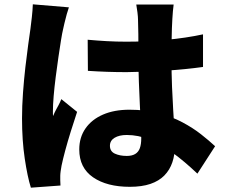

<svg xmlns="http://www.w3.org/2000/svg" viewBox="-20 -811 1040 889"><path d="M386 -627Q430 -623 474.5 -620.5Q519 -618 565 -618Q657 -618 749 -626.5Q841 -635 920 -652V-501Q842 -490 750 -484Q658 -478 566 -477Q521 -477 476 -478.5Q431 -480 387 -483ZM784 -790Q782 -776 780.5 -758Q779 -740 778 -723Q777 -708 776 -681Q775 -654 774.5 -619.5Q774 -585 774 -545Q774 -470 776.5 -409.5Q779 -349 782 -300.5Q785 -252 787.5 -212.5Q790 -173 790 -139Q790 -95 778 -59.5Q766 -24 741 1.5Q716 27 676.5 40.5Q637 54 581 54Q475 54 411 10Q347 -34 347 -119Q347 -175 376 -216.5Q405 -258 457 -280.5Q509 -303 579 -303Q654 -303 714.5 -287Q775 -271 824 -245Q873 -219 910.5 -189.5Q948 -160 976 -134L894 -7Q834 -64 779 -104Q724 -144 672 -165Q620 -186 567 -186Q532 -186 510.5 -173Q489 -160 489 -136Q489 -110 512 -99.5Q535 -89 567 -89Q591 -89 606 -98Q621 -107 627.5 -125Q634 -143 634 -170Q634 -195 632 -235.5Q630 -276 627.5 -326Q625 -376 623 -432Q621 -488 621 -545Q621 -605 620.5 -653Q620 -701 619 -721Q619 -732 616.5 -753Q614 -774 611 -790ZM299 -777Q295 -766 289 -745Q283 -724 278.5 -704Q274 -684 272 -675Q268 -659 262.5 -625Q257 -591 250.5 -546.5Q244 -502 238 -455Q232 -408 228.5 -366.5Q225 -325 225 -297Q225 -295 225 -286Q225 -277 226 -274Q232 -289 238.5 -301Q245 -313 251.5 -325Q258 -337 264 -352L337 -293Q322 -248 307.5 -201.5Q293 -155 282 -114Q271 -73 265 -44Q263 -34 261 -19.5Q259 -5 259 3Q259 11 259 23.5Q259 36 260 48L123 58Q107 7 94.5 -77Q82 -161 82 -263Q82 -320 86.5 -381.5Q91 -443 97.5 -500Q104 -557 110.5 -603.5Q117 -650 121 -678Q124 -701 127.5 -732Q131 -763 132 -791Z"/></svg>

Font: Noto Sans SC Thin Black
Style: Regular
Weight: 900
Version: Version 2.004-H2;hotconv 1.0.118;makeotfexe 2.5.65603